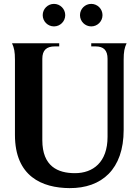

<svg xmlns="http://www.w3.org/2000/svg" viewBox="-20 -945 707 989"><path d="M338 24C504 25 617 -73 617 -276V-638C617 -678 621 -698 632 -722H450V-706H472C514 -706 534 -686 534 -642V-240C534 -109 459 -53 366 -53C278 -53 198 -88 198 -223V-642C198 -686 219 -706 263 -706H285V-722H42C53 -698 57 -678 57 -638V-250C57 -36 197 23 338 24ZM258 -809C290 -809 316 -835 316 -867C316 -899 290 -925 258 -925C226 -925 200 -899 200 -867C200 -835 226 -809 258 -809ZM450 -809C482 -809 508 -835 508 -867C508 -899 482 -925 450 -925C418 -925 392 -899 392 -867C392 -835 418 -809 450 -809Z"/></svg>

Font: Sinistre
Style: Bold
Weight: 700
Designer: Jules Durand
Foundry: Collletttivo
Version: Version 69.420;Glyphs 3.2 (3217)